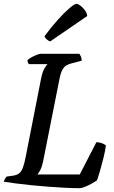

<svg xmlns="http://www.w3.org/2000/svg" viewBox="-31 -986 596 1006"><path d="M386 0Q355 0 313 -2Q271 -4 225 -7.5Q179 -11 134 -15.5Q89 -20 51 -25Q13 -30 -11 -34Q-9 -42 -4.5 -49.5Q0 -57 4 -61L34 -65Q57 -68 69.5 -78Q82 -88 89.5 -109Q97 -130 104 -166L183 -568Q191 -610 202.5 -628.5Q214 -647 218 -650H120Q117 -654 115 -659Q113 -664 113 -671Q120 -678 133.5 -685.5Q147 -693 161 -698.5Q175 -704 181 -704H385Q388 -700 392.5 -691Q397 -682 397 -668L348 -655Q331 -651 318.5 -644.5Q306 -638 296.5 -621.5Q287 -605 280 -569L195 -141Q189 -113 180.5 -96Q172 -79 165 -72H387L474 -241Q486 -241 500.5 -236.5Q515 -232 524 -224Q520 -194 511 -158Q502 -122 493 -91Q484 -60 477 -41Q466 -33 448.5 -23.5Q431 -14 414 -7Q397 0 386 0ZM232 -769Q222 -772 213 -780.5Q204 -789 202 -796Q239 -846 273.5 -884Q308 -922 334 -944Q360 -966 370 -966Q378 -966 391 -956Q404 -946 414.5 -931.5Q425 -917 426 -902Z"/></svg>

Font: Texturina Medium
Style: Italic
Weight: 500
Italic angle: -11°
Designer: Guillermo Torres Carreño
Foundry: Omnibus-Type
Version: Version 1.002